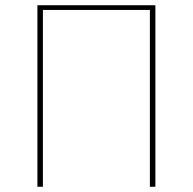

<svg xmlns="http://www.w3.org/2000/svg" viewBox="-20 -714 737 734"><path d="M123 0V-694H574V0H553V-676H144V0Z"/></svg>

Font: Cantarell Thin
Style: Regular
Weight: 100
Designer: Dave Crossland, Nikolaus Waxweiler, Florian Fecher, Jacques Le Bailly, Eben Sorkin, Alexei Vanyashin, Alexios Zavras, Em
Version: Version 0.303